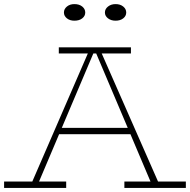

<svg xmlns="http://www.w3.org/2000/svg" viewBox="-27 -917 927 937"><path d="M125 -18 409 -673H462L750 -18H713L440 -662H431L158 -18ZM-7 0V-31H296V0ZM237 -262 260 -293H612L634 -262ZM580 0V-31H880V0ZM260 -656V-686H612V-656ZM537 -816Q515 -816 500 -827.5Q485 -839 485 -856Q485 -873 500 -885Q515 -897 537 -897Q560 -897 574.5 -885Q589 -873 589 -856Q589 -839 574.5 -827.5Q560 -816 537 -816ZM336 -816Q314 -816 299.5 -827.5Q285 -839 285 -856Q285 -873 299.5 -885Q314 -897 336 -897Q360 -897 374.5 -885Q389 -873 389 -856Q389 -839 374.5 -827.5Q360 -816 336 -816Z"/></svg>

Font: BioRhyme ExtraBold ExtraLight
Style: Regular
Weight: 250
Version: Version 1.600;gftools[0.9.33]